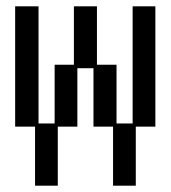

<svg xmlns="http://www.w3.org/2000/svg" viewBox="-20 -560 540 608"><path d="M91 -159H28V-540H102V-169H153V-355H214V-540H287V-355H349V-169H400V-540H472V-159H410V28H338V-159H276V-344H225V-159H163V28H91Z"/></svg>

Font: DotGothic16
Style: Regular
Weight: 400
Designer: Fontworks Inc.
Foundry: Fontworks Inc.
Version: Version 1.100